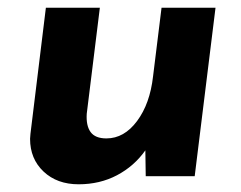

<svg xmlns="http://www.w3.org/2000/svg" viewBox="-20 -457 624 498"><path d="M539 -437 485 0H358L357 -67Q328 -26 283.5 -2.5Q239 21 184 21Q128 21 93 -12Q58 -45 58 -97L59 -110L99 -437H239L205 -162Q203 -131 215 -114.5Q227 -98 256 -98Q302 -98 335.5 -143Q369 -188 377 -259L399 -437Z"/></svg>

Font: Josefin Sans
Style: Bold Italic
Weight: 700
Italic angle: -7°
Designer: Santiago Orozco
Foundry: Typemade
Version: Version 2.000